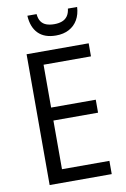

<svg xmlns="http://www.w3.org/2000/svg" viewBox="-99 -975 676 1032"><g transform="rotate(-10 239.0 -458.5)"><path d="M424.8 0H85.9V-713.9H424.8V-642.6H166V-408.7H409.7V-337.9H166V-72.3H424.8ZM397.5 -917Q395.5 -877 378.4 -847.4Q361.3 -817.9 331.3 -801.8Q301.3 -785.6 259.8 -785.6Q197.3 -785.6 163.3 -819.8Q129.4 -854 126 -917H176.3Q178.7 -891.1 189.2 -876Q199.7 -860.8 218 -854Q236.3 -847.2 261.7 -847.2Q285.2 -847.2 303.5 -854Q321.8 -860.8 333 -876.2Q344.2 -891.6 347.2 -917Z"/></g></svg>

Font: Open Sans SemiCondensed
Style: Regular
Weight: 400
Width: 4
Designer: Monotype Design Team
Foundry: Monotype Imaging Inc.
Version: Version 3.000